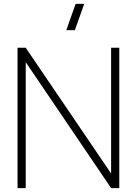

<svg xmlns="http://www.w3.org/2000/svg" viewBox="-20 -965 702 985"><path d="M364 -810H320L368 -945H412ZM70 0V-720H112L550 -75V-720H592V0H550L112 -646V0Z"/></svg>

Font: Manrope
Style: Regular
Weight: 400
Designer: Mikhail Sharanda
Foundry: Mikhail Sharanda
Version: Version 4.503